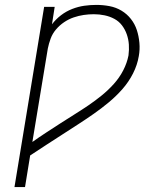

<svg xmlns="http://www.w3.org/2000/svg" viewBox="-20 -763 640 783"><path d="M39 0 160 -735H203L192 -664Q208 -685 229 -701Q250 -717 274.5 -726.5Q299 -736 323.5 -739.5Q348 -743 373 -743Q400 -743 426.5 -738Q453 -733 475.5 -719.5Q498 -706 514 -685.5Q530 -665 538 -640.5Q546 -616 548.5 -588.5Q551 -561 546 -534Q540 -498 522.5 -463.5Q505 -429 479.5 -400Q454 -371 424 -346Q394 -321 362.5 -299Q331 -277 298.5 -256Q266 -235 233.5 -214Q201 -193 168.5 -172Q136 -151 103 -129L82 0ZM112 -184Q140 -204 168.5 -222.5Q197 -241 225.5 -259.5Q254 -278 283 -296Q312 -314 340 -333Q368 -352 394.5 -373.5Q421 -395 444 -420.5Q467 -446 482.5 -476Q498 -506 504 -537Q507 -560 505.5 -581.5Q504 -603 497 -623Q490 -643 477.5 -659.5Q465 -676 446.5 -686Q428 -696 406.5 -700.5Q385 -705 363 -705Q342 -705 321.5 -702Q301 -699 280.5 -692Q260 -685 241.5 -672.5Q223 -660 208.5 -643Q194 -626 186.5 -605.5Q179 -585 175 -565Z"/></svg>

Font: Iosevka XLt Ex Obl
Style: Regular
Weight: 200
Width: 7
Italic angle: -9°
Monospace: yes
Designer: Belleve Invis
Foundry: Belleve Invis
Version: Version 32.5.0; ttfautohint (v1.8.4)